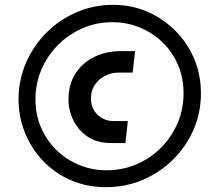

<svg xmlns="http://www.w3.org/2000/svg" viewBox="-20 -739 883 796"><path d="M420 37Q340 37 273.5 8Q207 -21 158.5 -72Q110 -123 83.5 -188.5Q57 -254 57 -327Q57 -408 88 -479Q119 -550 173 -604Q227 -658 298 -688.5Q369 -719 450 -719Q524 -719 589.5 -691Q655 -663 705.5 -613Q756 -563 784.5 -496.5Q813 -430 813 -352Q813 -271 782 -200.5Q751 -130 696.5 -76.5Q642 -23 571 7Q500 37 420 37ZM440 -146Q383 -146 344 -172Q305 -198 284.5 -239.5Q264 -281 264 -327Q264 -389 292.5 -433.5Q321 -478 370 -502.5Q419 -527 480 -527H540L530 -438H471Q441 -438 415 -424.5Q389 -411 373 -387Q357 -363 357 -330Q357 -303 369.5 -282Q382 -261 403.5 -249Q425 -237 451 -237H510L500 -146ZM422 -33Q487 -33 545 -57.5Q603 -82 647 -126Q691 -170 716 -228Q741 -286 741 -353Q741 -415 718.5 -468.5Q696 -522 655.5 -562Q615 -602 561 -624.5Q507 -647 445 -647Q380 -647 322.5 -622Q265 -597 221 -553Q177 -509 152 -451Q127 -393 127 -327Q127 -263 150.5 -209.5Q174 -156 214.5 -116.5Q255 -77 308.5 -55Q362 -33 422 -33Z"/></svg>

Font: MuseoModerno SemiBold
Style: Italic
Weight: 600
Italic angle: -9°
Designer: Pablo Cosgaya, Héctor Gatti, Marcela Romero, and the Authors of The MuseoModerno Project.
Foundry: Omnibus-Type Team
Version: Version 1.003